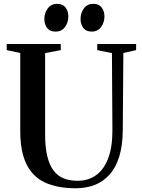

<svg xmlns="http://www.w3.org/2000/svg" viewBox="-20 -972 740 1000"><path d="M375 8.5Q278.5 8.5 214.2 -21.5Q150 -51.5 117.8 -117.2Q85.5 -183 85.5 -289V-696L15 -711V-743H296.5V-711L215 -695.5V-271.5Q215 -202.5 226.8 -156Q238.5 -109.5 260.5 -81.8Q282.5 -54 313.5 -42.2Q344.5 -30.5 384 -30.5Q440.5 -30.5 481 -60Q521.5 -89.5 543.5 -147.5Q565.5 -205.5 565.5 -291.5L563 -695.5L486.5 -711V-743H689V-711L622.5 -696L619.5 -295.5Q619 -214 601 -156.2Q583 -98.5 550 -62Q517 -25.5 472.5 -8.5Q428 8.5 375 8.5ZM269 -807.5Q240 -807.5 225.5 -826.2Q211 -845 211 -873Q211 -904.5 228.8 -928.2Q246.5 -952 277 -952H278Q307 -952 321.5 -933Q336 -914 336 -886Q336 -855.5 318.5 -831.5Q301 -807.5 270 -807.5ZM457.5 -807.5Q428.5 -807.5 414 -826.2Q399.5 -845 399.5 -873Q399.5 -904.5 417 -928.2Q434.5 -952 465 -952H466Q495 -952 509.5 -933Q524 -914 524 -886Q524 -855.5 506.5 -831.5Q489 -807.5 458.5 -807.5Z"/></svg>

Font: Merriweather 96pt SemiBold
Style: Regular
Weight: 600
Version: Version 2.100